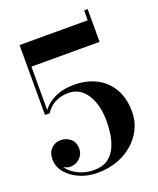

<svg xmlns="http://www.w3.org/2000/svg" viewBox="-149 -894 818 994"><g transform="rotate(-20 260.0 -397.0)"><path d="M216 10Q161.5 10 116.8 -9.8Q72 -29.5 45.2 -62.2Q18.5 -95 18.5 -135Q18.5 -172.5 39.8 -193.8Q61 -215 93 -215Q121 -215 144.5 -196.2Q168 -177.5 168 -141Q168 -119 157.2 -102.8Q146.5 -86.5 129.5 -77.2Q112.5 -68 93 -68Q80 -68 67 -74.2Q54 -80.5 43.2 -90.2Q32.5 -100 26 -112Q19.5 -124 19.5 -135H39Q39 -109.5 52.2 -87Q65.5 -64.5 88.5 -47Q111.5 -29.5 141 -19.8Q170.5 -10 203.5 -10Q248.5 -10 277.2 -29.2Q306 -48.5 321.8 -80.5Q337.5 -112.5 343.8 -150.5Q350 -188.5 350 -225.5Q350 -286 333.5 -332.2Q317 -378.5 286.5 -404.5Q256 -430.5 213.5 -430.5Q178.5 -430.5 153 -420Q127.5 -409.5 111.2 -394.2Q95 -379 87 -365H68.5Q76.5 -383.5 99 -405.8Q121.5 -428 160 -444.2Q198.5 -460.5 255 -460.5Q324 -460.5 377.2 -433Q430.5 -405.5 460.5 -353Q490.5 -300.5 490.5 -225.5Q490.5 -177 470 -134.2Q449.5 -91.5 412.5 -59Q375.5 -26.5 325.5 -8.2Q275.5 10 216 10ZM61 -365V-750H436.5V-804.5H456V-624H80.5V-365Z"/></g></svg>

Font: Bodoni Moda 11pt SemiBold
Style: Regular
Weight: 600
Designer: Owen Earl
Foundry: indestructible type
Version: Version 2.004